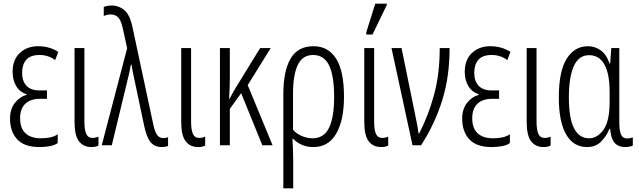

<svg xmlns="http://www.w3.org/2000/svg" viewBox="-20 -795 3498 1051"><path d="M197 10Q112 10 73.5 -33Q35 -76 35 -144Q35 -199 62 -232.5Q89 -266 126 -276V-279Q88 -291 68.5 -324Q49 -357 49 -402Q49 -468 88.5 -505Q128 -542 188 -542Q251 -542 299 -511L282 -466Q245 -494 197 -494Q146 -494 123.5 -467.5Q101 -441 101 -396Q101 -351 125 -325.5Q149 -300 196 -300H237V-254H197Q147 -254 118.5 -227Q90 -200 90 -148Q90 -93 119.5 -65.5Q149 -38 204 -38Q229 -38 253 -42.5Q277 -47 296 -60V-12Q280 0 253 5Q226 10 197 10Z M480 10Q437 10 412.5 -21.5Q388 -53 388 -128V-532H442V-131Q442 -84 452 -62Q462 -40 487 -40Q503 -40 519 -47V2Q511 6 501.5 8Q492 10 480 10Z M866 10Q826 10 804 -17Q782 -44 769 -107L719 -344Q713 -372 709.5 -388.5Q706 -405 704 -416Q702 -427 700 -441H696Q692 -413 685 -385L592 0H537L676 -531L651 -645Q641 -688 624.5 -702Q608 -716 587 -716Q565 -716 548 -707V-757Q555 -760 566.5 -762.5Q578 -765 593 -765Q628 -765 658.5 -741.5Q689 -718 704 -652L819 -114Q828 -72 840.5 -55.5Q853 -39 874 -39Q889 -39 900 -44V4Q885 10 866 10Z M1064 10Q1021 10 996.5 -21.5Q972 -53 972 -128V-532H1026V-131Q1026 -84 1036 -62Q1046 -40 1071 -40Q1087 -40 1103 -47V2Q1095 6 1085.5 8Q1076 10 1064 10Z M1462 -532 1336 -329 1472 0H1416L1300 -285L1238 -199V0H1184V-532H1238V-369Q1238 -340 1237 -311Q1236 -282 1234 -255H1237Q1252 -284 1267 -309L1404 -532Z M1531 236V-280Q1531 -406 1570.5 -474Q1610 -542 1696 -542Q1777 -542 1820 -474Q1863 -406 1863 -265Q1863 -137 1820.5 -63.5Q1778 10 1695 10Q1660 10 1632 -2.5Q1604 -15 1584 -36H1581Q1583 0 1584 31.5Q1585 63 1585 90V236ZM1691 -38Q1753 -38 1781 -95Q1809 -152 1809 -265Q1809 -380 1781.5 -437Q1754 -494 1694 -494Q1636 -494 1610 -439.5Q1584 -385 1584 -281V-85Q1601 -64 1631 -51Q1661 -38 1691 -38Z M2066 10Q2023 10 1998.5 -21.5Q1974 -53 1974 -128V-532H2028V-131Q2028 -84 2038 -62Q2048 -40 2073 -40Q2089 -40 2105 -47V2Q2097 6 2087.5 8Q2078 10 2066 10ZM1985 -606V-618L2034 -775H2097V-767L2019 -606Z M2238 0 2123 -532H2178L2250 -180Q2255 -155 2261.5 -122.5Q2268 -90 2271 -65H2275Q2324 -160 2355.5 -274.5Q2387 -389 2387 -532H2441Q2441 -373 2400 -243.5Q2359 -114 2285 0Z M2672 10Q2587 10 2548.5 -33Q2510 -76 2510 -144Q2510 -199 2537 -232.5Q2564 -266 2601 -276V-279Q2563 -291 2543.5 -324Q2524 -357 2524 -402Q2524 -468 2563.5 -505Q2603 -542 2663 -542Q2726 -542 2774 -511L2757 -466Q2720 -494 2672 -494Q2621 -494 2598.5 -467.5Q2576 -441 2576 -396Q2576 -351 2600 -325.5Q2624 -300 2671 -300H2712V-254H2672Q2622 -254 2593.5 -227Q2565 -200 2565 -148Q2565 -93 2594.5 -65.5Q2624 -38 2679 -38Q2704 -38 2728 -42.5Q2752 -47 2771 -60V-12Q2755 0 2728 5Q2701 10 2672 10Z M2955 10Q2912 10 2887.5 -21.5Q2863 -53 2863 -128V-532H2917V-131Q2917 -84 2927 -62Q2937 -40 2962 -40Q2978 -40 2994 -47V2Q2986 6 2976.5 8Q2967 10 2955 10Z M3193 10Q3119 10 3079 -59Q3039 -128 3039 -262Q3039 -405 3082 -473.5Q3125 -542 3198 -542Q3236 -542 3267.5 -520Q3299 -498 3317 -447H3320L3326 -532H3370V-128Q3370 -78 3380 -57.5Q3390 -37 3412 -37Q3429 -37 3444 -43V2Q3438 5 3426.5 7.5Q3415 10 3403 10Q3365 10 3344.5 -13Q3324 -36 3320 -90H3316Q3300 -50 3270.5 -20Q3241 10 3193 10ZM3204 -38Q3250 -38 3283.5 -85Q3317 -132 3317 -236V-293Q3317 -391 3288.5 -442Q3260 -493 3205 -493Q3148 -493 3121 -433Q3094 -373 3094 -262Q3094 -147 3122.5 -92.5Q3151 -38 3204 -38Z"/></svg>

Font: Noto Sans ExtraCondensed Light
Style: Regular
Weight: 300
Width: 2
Designer: Monotype Design Team
Foundry: Monotype Imaging Inc.
Version: Version 2.013; ttfautohint (v1.8.4.7-5d5b)